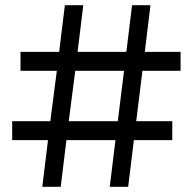

<svg xmlns="http://www.w3.org/2000/svg" viewBox="-20 -720 743 740"><path d="M676 -447V-520H538L560 -700H489L467 -520H279L301 -700H230L208 -520H59V-447H199L174 -253H27V-180H165L143 0H214L236 -180H425L403 0H474L496 -180H644V-253H505L529 -447ZM434 -253H245L270 -447H458Z"/></svg>

Font: AWKNG-Font Medium
Style: Regular
Weight: 500
Designer: Awakening Church
Foundry: Awakening Church
Version: Version 1.700;PS 001.700;hotconv 1.0.88;makeotf.lib2.5.64775